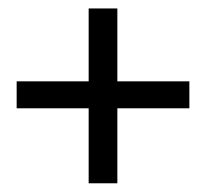

<svg xmlns="http://www.w3.org/2000/svg" viewBox="-20 -501 478 445"><path d="M252 -250V-76.2H185.5V-250H18.6V-312.5H185.5V-481.4H252V-312.5H418.9V-250Z"/></svg>

Font: Sudo Variable
Style: Regular
Weight: 400
Monospace: yes
Designer: Jens Kutilek
Foundry: Jens Kutilek
Version: Version 0.040